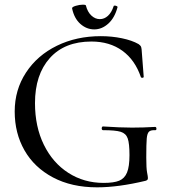

<svg xmlns="http://www.w3.org/2000/svg" viewBox="-20 -791 723 823"><path d="M43 -313Q43 -406 91.5 -480Q140 -554 224 -595Q308 -636 412 -636Q459 -636 502.5 -627Q546 -618 574 -602Q582 -596 584 -592Q586 -588 587 -579L596 -462Q596 -458 591 -457.5Q586 -457 584 -460Q559 -534 504.5 -573.5Q450 -613 372 -613Q257 -613 193.5 -542Q130 -471 130 -349Q130 -248 168 -170.5Q206 -93 273 -50Q340 -7 424 -7Q468 -7 491 -16.5Q514 -26 524.5 -51.5Q535 -77 535 -126Q535 -176 527.5 -197.5Q520 -219 497.5 -226Q475 -233 422 -233Q416 -233 416 -241Q416 -244 417.5 -246.5Q419 -249 421 -249Q496 -244 546 -244Q594 -244 645 -247Q650 -247 650.5 -240Q651 -233 646 -233Q626 -234 618.5 -226.5Q611 -219 609 -197.5Q607 -176 607 -116Q607 -69 610.5 -51.5Q614 -34 614 -28Q614 -23 612 -20.5Q610 -18 604 -16Q487 12 396 12Q287 12 207 -30.5Q127 -73 85 -146.5Q43 -220 43 -313ZM289 -755Q288 -761 304.5 -766Q321 -771 336 -771Q346 -771 348 -768Q355 -740 371.5 -724.5Q388 -709 408 -709Q427 -709 442.5 -723Q458 -737 467 -764Q467 -767 472 -767Q476 -767 480 -765Q484 -763 484 -761Q472 -715 444.5 -690Q417 -665 384 -665Q351 -665 324.5 -688.5Q298 -712 289 -755Z"/></svg>

Font: Cormorant Upright Medium
Style: Regular
Weight: 500
Designer: Christian Thalmann (Catharsis Fonts)
Foundry: Catharsis Fonts
Version: Version 3.302